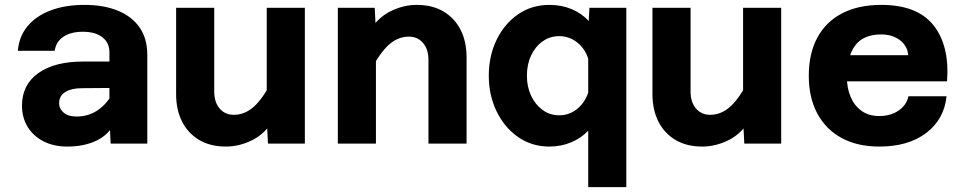

<svg xmlns="http://www.w3.org/2000/svg" viewBox="-20 -588 3940 786"><path d="M433 0 428 -100V-374Q428 -413 399 -435.5Q370 -458 319 -458Q270 -458 239.5 -437.5Q209 -417 204 -380H53Q58 -439 93 -481Q128 -523 187.5 -545.5Q247 -568 326 -568Q404 -568 462 -544.5Q520 -521 551.5 -475.5Q583 -430 583 -364V0ZM255 12Q200 12 158 -9.5Q116 -31 93 -69Q70 -107 70 -155Q70 -241 136.5 -288.5Q203 -336 320 -336H443V-228L316 -227Q273 -227 247.5 -211.5Q222 -196 222 -165Q222 -143 240.5 -127Q259 -111 293 -111Q340 -111 376.5 -134.5Q413 -158 437 -199L454 -94Q429 -39 377.5 -13.5Q326 12 255 12Z M857 -556V-213Q857 -170 879 -144Q901 -118 937 -118Q978 -118 1012.5 -145.5Q1047 -173 1085 -240L1107 -108Q1069 -43 1015 -15.5Q961 12 905 12Q841 12 795.5 -15Q750 -42 725.5 -90Q701 -138 701 -203V-556ZM1228 -556V0H1077L1072 -99V-556Z M1734 0V-343Q1734 -386 1712 -412Q1690 -438 1654 -438Q1613 -438 1578.5 -410.5Q1544 -383 1506 -316L1484 -448Q1522 -513 1576 -540.5Q1630 -568 1686 -568Q1750 -568 1795.5 -541Q1841 -514 1865.5 -466Q1890 -418 1890 -353V0ZM1363 0V-556H1514L1519 -457V0Z M2229 -568Q2279 -568 2320.5 -550.5Q2362 -533 2390 -502L2393 -556H2544V178H2388V-53Q2360 -23 2318.5 -5.5Q2277 12 2229 12Q2157 12 2101 -27Q2045 -66 2013 -132Q1981 -198 1981 -278Q1981 -359 2013 -425Q2045 -491 2101 -529.5Q2157 -568 2229 -568ZM2269 -116Q2310 -116 2342 -141.5Q2374 -167 2388 -209V-348Q2374 -390 2342 -415Q2310 -440 2269 -440Q2231 -440 2201 -418.5Q2171 -397 2154 -360.5Q2137 -324 2137 -278Q2137 -233 2154 -196.5Q2171 -160 2201 -138Q2231 -116 2269 -116Z M2807 -556V-213Q2807 -170 2829 -144Q2851 -118 2887 -118Q2928 -118 2962.5 -145.5Q2997 -173 3035 -240L3057 -108Q3019 -43 2965 -15.5Q2911 12 2855 12Q2791 12 2745.5 -15Q2700 -42 2675.5 -90Q2651 -138 2651 -203V-556ZM3178 -556V0H3027L3022 -99V-556Z M3580 12Q3490 12 3425.5 -23Q3361 -58 3326 -123Q3291 -188 3291 -278Q3291 -369 3326 -434Q3361 -499 3427.5 -533.5Q3494 -568 3588 -568Q3735 -568 3801.5 -484.5Q3868 -401 3857 -255H3415L3416 -362H3698Q3695 -400 3664 -423.5Q3633 -447 3587 -447Q3515 -447 3481 -402Q3447 -357 3447 -271Q3447 -228 3462 -192Q3477 -156 3506.5 -134.5Q3536 -113 3580 -113Q3627 -113 3659.5 -136Q3692 -159 3699 -194H3855Q3845 -99 3771.5 -43.5Q3698 12 3580 12Z"/></svg>

Font: Azeret Mono Thin
Style: Bold
Weight: 700
Version: Version 1.002